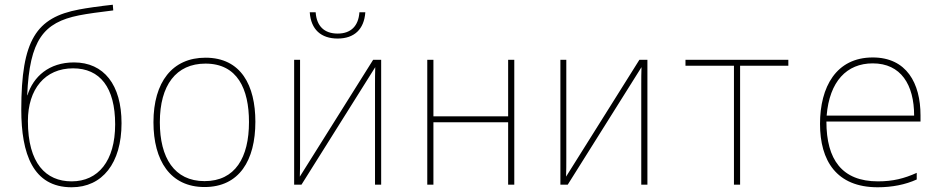

<svg xmlns="http://www.w3.org/2000/svg" viewBox="-20 -781 3981 812"><path d="M283 11C413 11 494 -91 494 -260C494 -423 419 -517 293 -517C187 -517 121 -457 96 -378H95C105 -612 164 -686 314 -716C349 -723 401 -730 459 -737L457 -761C402 -755 346 -747 315 -741C133 -707 70 -612 70 -317C70 -131 119 11 283 11ZM283 -14C174 -14 98 -90 98 -269C98 -404 170 -492 289 -492C403 -492 467 -411 467 -255C467 -100 395 -14 283 -14Z M845 10C992 10 1060 -103 1060 -266C1060 -419 1000 -537 849 -537C709 -537 629 -434 629 -264C629 -102 700 10 845 10ZM845 -15C717 -15 656 -114 656 -264C656 -421 725 -512 849 -512C984 -512 1033 -405 1033 -265C1033 -115 975 -15 845 -15Z M1408 -618C1478 -618 1520 -657 1525 -729H1500C1496 -671 1464 -639 1408 -639C1351 -639 1319 -671 1315 -729H1290C1295 -656 1338 -618 1408 -618ZM1224 0H1255L1567 -497C1566 -467 1566 -451 1566 -421V0H1592V-528H1558L1248 -34C1249 -64 1249 -81 1249 -113V-528H1224Z M1787 0H1813V-264H2129V0H2155V-528H2129V-289H1813V-528H1787Z M2350 0H2381L2693 -497C2692 -467 2692 -451 2692 -421V0H2718V-528H2684L2374 -34C2375 -64 2375 -81 2375 -113V-528H2350Z M3084 0H3110V-503H3314V-528H2879V-503H3084Z M3692 11C3752 11 3809 0 3857 -22V-50C3804 -26 3756 -14 3693 -14C3541 -14 3475 -106 3475 -267H3873V-293C3873 -429 3814 -538 3671 -538C3516 -538 3448 -413 3448 -257C3448 -102 3517 11 3692 11ZM3476 -292C3488 -437 3561 -513 3671 -513C3790 -513 3846 -423 3846 -292Z"/></svg>

Font: Noto Sans Mono SemiCondensed Thin
Style: Regular
Weight: 100
Width: 4
Designer: Monotype Design Team
Foundry: Monotype Imaging Inc.
Version: Version 2.014